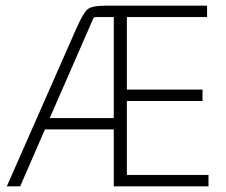

<svg xmlns="http://www.w3.org/2000/svg" viewBox="-20 -655 793 675"><path d="M51 0H4L248 -554Q272 -608 287 -621.5Q302 -635 350 -635H708V-595H426V-340H692V-300H426V-40H713V0H380V-200H138ZM307 -588 155 -240H380V-595H316Q310 -595 307 -588Z"/></svg>

Font: Gemunu Libre ExtraLight
Style: Regular
Weight: 200
Designer: Puspanada Ekanayake, Sola Matas, Pathum Egodawatta, Kosala Senevirathne
Foundry: mooniak
Version: Version 1.100